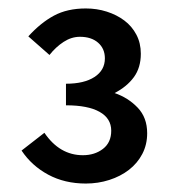

<svg xmlns="http://www.w3.org/2000/svg" viewBox="-20 -807 412 454"><path d="M183 -373Q133 -373 94 -394Q55 -415 31 -451L85 -493Q121 -440 176 -440Q204 -440 223.5 -455Q243 -470 243 -498Q243 -527 215.5 -542.5Q188 -558 136 -558V-609Q179 -609 203.5 -625Q228 -641 228 -669Q228 -692 212 -706Q196 -720 169 -720Q149 -720 130.5 -708Q112 -696 97 -677L47 -721Q76 -753 107.5 -770Q139 -787 183 -787Q209 -787 232.5 -779.5Q256 -772 274 -758.5Q292 -745 302.5 -725Q313 -705 313 -680Q313 -647 296.5 -624.5Q280 -602 251 -587Q283 -576 305.5 -552.5Q328 -529 328 -492Q328 -465 316.5 -443Q305 -421 285 -405.5Q265 -390 238.5 -381.5Q212 -373 183 -373Z"/></svg>

Font: TypoPRO Source Sans Pro
Style: Regular
Weight: 600
Designer: Paul D. Hunt
Foundry: Adobe Systems Incorporated
Version: Version 2.020;PS 2.000;hotconv 1.0.86;makeotf.lib2.5.63406